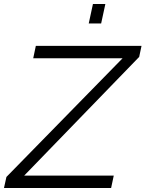

<svg xmlns="http://www.w3.org/2000/svg" viewBox="-56 -939 727 959"><path d="M387.2 -821.8 408.2 -918.9H470.2L449.2 -821.8ZM-23.9 -55.2 556.2 -647.9H109.9L123 -710H650.9L639.2 -654.8L64.9 -62H512.2L499 0H-36.1Z"/></svg>

Font: Rawline
Style: Italic
Weight: 400
Italic angle: -12°
Designer: Matt McInerney, Pablo Impallari, Rodrigo Fuenzalida
Foundry: Matt McInerney, Pablo Impallari, Rodrigo Fuenzalida
Version: Version 4.020;PS 004.020;hotconv 1.0.88;makeotf.lib2.5.64775